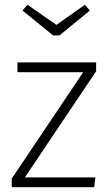

<svg xmlns="http://www.w3.org/2000/svg" viewBox="-20 -783 452 803"><path d="M382 -485 84 -41H379L374 0H29V-36L328 -481H53V-522H382ZM356 -739 229 -635H202L74 -739L95 -763L216 -679L335 -763Z"/></svg>

Font: FiraGO ExtraLight
Style: Regular
Weight: 200
Designer: bBox Type
Foundry: bBox Type GmbH
Version: Version 1.001